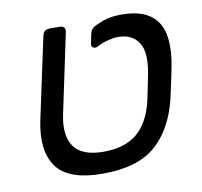

<svg xmlns="http://www.w3.org/2000/svg" viewBox="-69 -650 770 733"><g transform="rotate(-10 315.5 -283.0)"><path d="M273 10Q139 10 93.5 -54.5Q48 -119 73 -235L140 -548Q145 -571 168 -571H209Q219 -571 224 -564.5Q229 -558 227 -548L162 -240Q145 -159 176 -115.5Q207 -72 290 -72Q373 -72 420.5 -112Q468 -152 487 -232Q489 -242 493.5 -262.5Q498 -283 502 -303.5Q506 -324 508 -335Q524 -418 498.5 -456Q473 -494 419 -494Q402 -494 379 -488Q356 -482 338 -472Q328 -466 319.5 -471Q311 -476 314 -487L320 -518Q322 -528 325.5 -535.5Q329 -543 339 -549Q361 -561 386 -568.5Q411 -576 449 -576Q546 -576 585 -520Q624 -464 601 -345Q599 -335 594 -310.5Q589 -286 583.5 -261.5Q578 -237 576 -227Q548 -112 478 -51Q408 10 273 10Z"/></g></svg>

Font: Lubike
Style: Italic
Weight: 400
Italic angle: -12°
Foundry: Honoka55
Version: Version 1.000;July 22, 2022;FontCreator 14.0.0.2862 64-bit